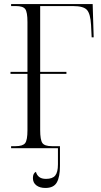

<svg xmlns="http://www.w3.org/2000/svg" viewBox="-20 -734 502 951"><path d="M35 0V-10H57Q93 -10 104.5 -25Q116 -40 116 -89V-368H32V-378H116V-625Q116 -674 105 -689Q94 -704 59 -704H35V-714H439L444 -549H434L431 -610Q428 -665 411 -684.5Q394 -704 342 -704H179V-378H309V-368H179V-90Q179 -41 190 -25.5Q201 -10 237 -10H277V88Q277 142 261.5 169.5Q246 197 205 197Q177 197 160 184Q143 171 143 148Q143 124 158 117Q162 133 174 142.5Q186 152 208 152Q240 152 253.5 135.5Q267 119 267 80V0Z"/></svg>

Font: Noto Serif Display Condensed Light
Style: Regular
Weight: 300
Width: 3
Designer: Monotype Design Team
Foundry: Monotype Imaging Inc.
Version: Version 2.009